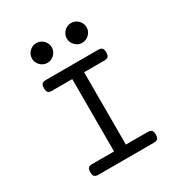

<svg xmlns="http://www.w3.org/2000/svg" viewBox="-181 -901 962 1027"><g transform="rotate(-30 300.0 -388.0)"><path d="M263.2 -513.2H138.2Q121.6 -513.2 114.5 -520.5Q107.4 -527.8 107.4 -546.4Q107.4 -564.9 114.5 -572.3Q121.6 -579.6 138.2 -579.6H461.4Q478 -579.6 485.1 -572.3Q492.2 -564.9 492.2 -546.4Q492.2 -527.8 485.1 -520.5Q478 -513.2 461.4 -513.2H336.4V-66.4H471.2Q487.8 -66.4 494.9 -59.1Q502 -51.8 502 -33.2Q502 -14.6 494.9 -7.3Q487.8 0 471.2 0H128.4Q111.8 0 104.7 -7.3Q97.7 -14.6 97.7 -33.2Q97.7 -51.8 104.7 -59.1Q111.8 -66.4 128.4 -66.4H263.2ZM131.3 -715.3Q131.3 -728 136.2 -739Q141.1 -750 149.4 -758.3Q157.7 -766.6 168.7 -771.5Q179.7 -776.4 192.4 -776.4Q205.1 -776.4 216.1 -771.5Q227.1 -766.6 235.4 -758.3Q243.7 -750 248.5 -739Q253.4 -728 253.4 -715.3Q253.4 -702.6 248.5 -691.7Q243.7 -680.7 235.4 -672.4Q227.1 -664.1 216.1 -659.2Q205.1 -654.3 192.4 -654.3Q179.7 -654.3 168.7 -659.2Q157.7 -664.1 149.4 -672.4Q141.1 -680.7 136.2 -691.7Q131.3 -702.6 131.3 -715.3ZM346.2 -715.3Q346.2 -728 351.1 -739Q356 -750 364.3 -758.3Q372.6 -766.6 383.5 -771.5Q394.5 -776.4 407.2 -776.4Q419.9 -776.4 430.9 -771.5Q441.9 -766.6 450.2 -758.3Q458.5 -750 463.4 -739Q468.3 -728 468.3 -715.3Q468.3 -702.6 463.4 -691.7Q458.5 -680.7 450.2 -672.4Q441.9 -664.1 430.9 -659.2Q419.9 -654.3 407.2 -654.3Q394.5 -654.3 383.5 -659.2Q372.6 -664.1 364.3 -672.4Q356 -680.7 351.1 -691.7Q346.2 -702.6 346.2 -715.3Z"/></g></svg>

Font: Courier Prime
Style: Regular
Weight: 400
Designer: Alan Dague-Greene
Foundry: Quote-Unquote Apps
Version: Version 1.203